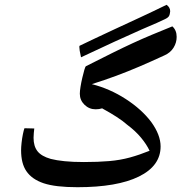

<svg xmlns="http://www.w3.org/2000/svg" viewBox="-20 -781 775 801"><path d="M303 0Q211 0 162 -16.5Q113 -33 90 -67Q68 -99 68 -154Q68 -167 70 -185.5Q72 -204 75.5 -221Q79 -238 82 -246L123 -245Q122 -235 121 -225.5Q120 -216 120 -206Q120 -171 136.5 -150Q153 -129 192 -118Q215 -112 249.5 -108.5Q284 -105 330 -105Q390 -105 436 -109Q482 -113 522 -124Q562 -135 604 -152Q592 -178 568.5 -206.5Q545 -235 510 -261Q492 -277 465.5 -294Q439 -311 406 -329Q394 -325 379 -325Q352 -325 332.5 -344Q313 -363 313 -390Q313 -401 316 -419.5Q319 -438 323.5 -457Q328 -476 332 -490Q336 -504 339 -505Q402 -537 448.5 -560Q495 -583 534 -601Q573 -619 612.5 -635.5Q652 -652 699 -671Q708 -663 712.5 -652Q717 -641 717 -627Q717 -603 704 -582Q691 -561 666 -550Q612 -525 563 -504Q514 -483 465.5 -465Q417 -447 363 -430Q438 -411 504.5 -368Q571 -325 611 -272Q650 -218 650 -170Q650 -89 559.5 -44.5Q469 0 303 0ZM318 -542Q314 -559 312.5 -569.5Q311 -580 311 -585Q311 -589 312 -590Q342 -604 378 -621.5Q414 -639 458 -659Q512 -684 567 -709.5Q622 -735 675 -761Q690 -750 690 -734Q689 -721 685 -714Q681 -707 668 -701Q658 -696 634.5 -685.5Q611 -675 573 -659Q523 -637 458.5 -607.5Q394 -578 318 -542Z"/></svg>

Font: Noto Naskh Arabic SemiBold
Style: Regular
Weight: 600
Designer: Monotype Design Team, David Williams, Mohamad Dakak and Nizar Qandah
Foundry: Monotype Imaging Inc.
Version: Version 2.016